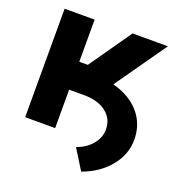

<svg xmlns="http://www.w3.org/2000/svg" viewBox="-127 -652 845 908"><g transform="rotate(20 295.5 -197.5)"><path d="M270.5 -193.4H117.2V-301.8H270.5Q360.4 -301.8 427.2 -273.9Q493.7 -245.6 529.8 -194.6Q565.9 -143.6 565.9 -75.2Q565.9 -2 515.9 59.3Q465.8 120.6 381.3 151.4L318.4 50.3Q365.2 34.7 394 0.5Q422.9 -33.7 423.3 -74.2Q423.8 -128.4 382.3 -160.9Q340.8 -193.4 270.5 -193.4ZM195.3 0H44.4V-545.9H195.3V-334H238.3L386.2 -545.9H564L316.4 -193.4H195.3Z"/></g></svg>

Font: Inter Tight Stencil
Style: Bold
Weight: 700
Designer: Rasmus Andersson
Foundry: rsms
Version: Version 3.004;Glyphs 3.1.2 (3151)